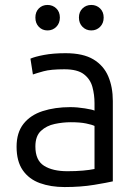

<svg xmlns="http://www.w3.org/2000/svg" viewBox="-20 -745 554 776"><path d="M241 11Q185 11 141 -5Q97 -21 72 -57Q47 -93 47 -152Q47 -209 75 -244.5Q103 -280 152.5 -296Q202 -312 264 -312Q292 -312 323 -307Q354 -302 362 -298V-328Q362 -362 353.5 -393.5Q345 -425 319 -445Q293 -465 240 -465Q185 -465 156 -457Q127 -449 113 -444L103 -508Q121 -516 158 -523Q195 -530 245 -530Q316 -530 357.5 -505Q399 -480 417.5 -436.5Q436 -393 436 -337V-12Q415 -7 361 2Q307 11 241 11ZM252 -53Q287 -53 315 -55.5Q343 -58 362 -62V-236Q352 -241 328 -246Q304 -251 266 -251Q234 -251 201 -244Q168 -237 145.5 -216Q123 -195 123 -153Q123 -97 158 -75Q193 -53 252 -53ZM349 -622Q328 -622 313.5 -636.5Q299 -651 299 -674Q299 -697 313.5 -711Q328 -725 349 -725Q370 -725 384.5 -711Q399 -697 399 -674Q399 -651 384.5 -636.5Q370 -622 349 -622ZM172 -622Q151 -622 137 -636.5Q123 -651 123 -674Q123 -697 137 -711Q151 -725 172 -725Q193 -725 207.5 -711Q222 -697 222 -674Q222 -651 207.5 -636.5Q193 -622 172 -622Z"/></svg>

Font: Ubuntu Sans
Style: Regular
Weight: 400
Designer: Dalton Maag Ltd
Foundry: Dalton Maag Ltd
Version: Version 1.006; ttfautohint (v1.8.4.7-5d5b)